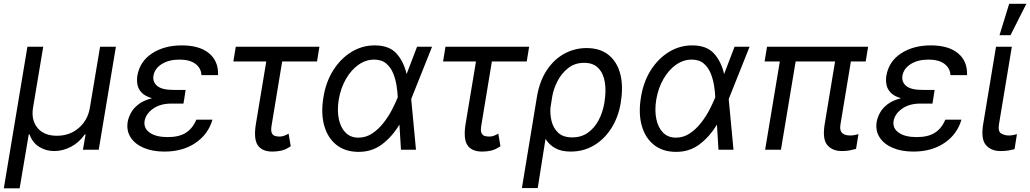

<svg xmlns="http://www.w3.org/2000/svg" viewBox="-23 -793 5456 1017"><path d="M-2.8 204.5 122.2 -545.5H206L152 -223Q141.3 -157 175.8 -115.4Q210.2 -73.9 278.4 -73.9Q346.6 -73.9 394.5 -115.4Q442.5 -157 453.1 -223L507.1 -545.5H590.9L500 0H416.2L430.4 -81H426.1Q396.3 -38.4 353.2 -15.6Q310 7.1 264.2 7.1Q219.5 7.1 183.9 -15.6Q148.4 -38.4 133.5 -81H129.3L81 204.5Z M951.7 -261.4H951.3L948.9 -244.3H883.5Q826.3 -244.3 788 -217.3Q749.6 -190.3 742.9 -152Q736.9 -113.6 770.2 -90.2Q803.6 -66.8 865.1 -66.8Q925.1 -66.8 961.1 -89.5Q997.2 -112.2 1017 -159.1H1102.3Q1080.3 -82.4 1012.8 -36.2Q945.3 9.9 848 9.9Q784.8 9.9 738.3 -9.9Q691.8 -29.8 668.9 -65.3Q646 -100.9 653.4 -147.7Q657.3 -170.1 670.3 -194.6Q683.2 -219.1 710 -240.1Q736.9 -261 782 -272.7Q743.6 -284.1 726 -303.8Q708.5 -323.5 704.7 -346.8Q701 -370 704.5 -392Q717.7 -467.7 782.3 -510.1Q846.9 -552.6 940.3 -552.6Q1033.4 -552.6 1084 -511Q1134.6 -469.5 1132.1 -394.9H1044Q1042.3 -432.2 1012.3 -454.7Q982.2 -477.3 927.6 -477.3Q871.4 -477.3 834 -453.8Q796.5 -430.4 789.8 -392Q784.8 -358 810.2 -337.4Q835.6 -316.8 894.9 -316.8H960.2Z M1669 -545.5 1656.2 -467.3H1471.6L1416.2 -132.1Q1410.5 -100.9 1416.9 -87.9Q1423.3 -74.9 1435.4 -72.3Q1447.4 -69.6 1458.8 -69.6Q1471.6 -69.6 1484.4 -74.8Q1497.2 -79.9 1505.7 -85.2L1517 -18.5Q1490.4 -0.4 1467.2 4.8Q1443.9 9.9 1420.5 9.9Q1365.1 9.9 1342.3 -23.8Q1319.6 -57.5 1332.4 -136.4L1387.4 -467.3H1213.1L1225.9 -545.5Z M1873.6 11.4Q1804 10.7 1758 -26.5Q1712 -63.6 1694.1 -128.7Q1676.1 -193.9 1690.3 -278.4Q1703.1 -358.7 1742 -420.5Q1780.9 -482.2 1837.9 -517.4Q1894.9 -552.6 1961.6 -552.6Q2038.4 -552.6 2077.1 -509.6Q2115.8 -466.6 2130.7 -400.6L2186.1 -545.5H2265.6L2156.2 -271.3L2155.2 -267.4L2180.4 0H2100.9L2092.7 -133.2Q2053.3 -67.8 1999.5 -27.7Q1945.7 12.4 1873.6 11.4ZM2083.8 -278.1V-279.8Q2082.7 -304.3 2077.8 -337.7Q2072.8 -371.1 2060.2 -403.1Q2047.6 -435 2023.3 -456.1Q1998.9 -477.3 1958.8 -477.3Q1914.8 -477.3 1876.1 -450.1Q1837.4 -422.9 1809.7 -375.2Q1782 -327.4 1771.3 -265.6Q1762.1 -208.1 1771.7 -162.5Q1781.2 -116.8 1807.5 -90.4Q1833.8 -63.9 1875 -63.9Q1915.5 -63.9 1948.9 -86.3Q1982.2 -108.7 2008.5 -142.4Q2034.8 -176.1 2053.3 -211.8Q2071.7 -247.5 2082.4 -274.1Z M2779.8 -545.5 2767 -467.3H2582.4L2527 -132.1Q2521.3 -100.9 2527.7 -87.9Q2534.1 -74.9 2546.2 -72.3Q2558.2 -69.6 2569.6 -69.6Q2582.4 -69.6 2595.2 -74.8Q2608 -79.9 2616.5 -85.2L2627.8 -18.5Q2601.2 -0.4 2577.9 4.8Q2554.7 9.9 2531.2 9.9Q2475.9 9.9 2453.1 -23.8Q2430.4 -57.5 2443.2 -136.4L2498.2 -467.3H2323.9L2336.6 -545.5Z M2741.5 203.1 2821 -279.8Q2835.2 -364.3 2873.8 -421.9Q2912.3 -479.4 2966.8 -508.9Q3021.3 -538.4 3083.8 -538.4Q3155.5 -538.4 3200.6 -502Q3245.7 -465.6 3262.4 -401.5Q3279.1 -337.4 3265.6 -254.3L3264.2 -244.3Q3251.4 -170.5 3214.8 -113.1Q3178.3 -55.8 3123.2 -22.9Q3068.2 9.9 3000 9.9Q2951 9.9 2918.9 -7.6Q2886.7 -25.2 2866.5 -57.2L2825.3 203.1ZM2892.8 -222.7Q2889.9 -188.9 2898.4 -152.3Q2907 -115.8 2932.9 -90.6Q2958.8 -65.3 3008.5 -65.3Q3056.1 -65.3 3090.9 -90Q3125.7 -114.7 3147.4 -155.4Q3169 -196 3177.6 -244.3L3179 -254.3Q3188.2 -309.7 3180.9 -356.5Q3173.7 -403.4 3146.8 -431.8Q3120 -460.2 3071 -460.2Q3021.3 -460.2 2985.8 -431.8Q2950.3 -403.4 2929.3 -361.9Q2908.4 -320.3 2902 -281.2Z M3555.4 11.4Q3485.8 10.7 3439.8 -26.5Q3393.8 -63.6 3375.9 -128.7Q3358 -193.9 3372.2 -278.4Q3384.9 -358.7 3423.8 -420.5Q3462.7 -482.2 3519.7 -517.4Q3576.7 -552.6 3643.5 -552.6Q3720.2 -552.6 3758.9 -509.6Q3797.6 -466.6 3812.5 -400.6L3867.9 -545.5H3947.4L3838.1 -271.3L3837 -267.4L3862.2 0H3782.7L3774.5 -133.2Q3735.1 -67.8 3681.3 -27.7Q3627.5 12.4 3555.4 11.4ZM3765.6 -278.1V-279.8Q3764.6 -304.3 3759.6 -337.7Q3754.6 -371.1 3742 -403.1Q3729.4 -435 3705.1 -456.1Q3680.8 -477.3 3640.6 -477.3Q3596.6 -477.3 3557.9 -450.1Q3519.2 -422.9 3491.5 -375.2Q3463.8 -327.4 3453.1 -265.6Q3443.9 -208.1 3453.5 -162.5Q3463.1 -116.8 3489.3 -90.4Q3515.6 -63.9 3556.8 -63.9Q3597.3 -63.9 3630.7 -86.3Q3664.1 -108.7 3690.3 -142.4Q3716.6 -176.1 3735.1 -211.8Q3753.6 -247.5 3764.2 -274.1Z M4575.3 -545.5 4562.5 -467.3H4484L4429 -134.9Q4424.7 -109.4 4432 -96.6Q4439.3 -83.8 4452.6 -79.5Q4465.9 -75.3 4480.1 -75.3Q4491.8 -75.3 4504.3 -77.8Q4516.7 -80.3 4524.1 -82.4L4511.4 -4.3Q4499.6 -1.1 4480.6 3Q4461.6 7.1 4436.1 7.1Q4386 7.1 4359.2 -24.5Q4332.4 -56.1 4345.2 -134.9L4400.2 -467.3H4191.4L4113.6 0H4029.8L4107.6 -467.3H4027L4039.8 -545.5Z M4919 -261.4H4918.7L4916.2 -244.3H4850.9Q4793.7 -244.3 4755.3 -217.3Q4717 -190.3 4710.2 -152Q4704.2 -113.6 4737.6 -90.2Q4771 -66.8 4832.4 -66.8Q4892.4 -66.8 4928.4 -89.5Q4964.5 -112.2 4984.4 -159.1H5069.6Q5047.6 -82.4 4980.1 -36.2Q4912.6 9.9 4815.3 9.9Q4752.1 9.9 4705.6 -9.9Q4659.1 -29.8 4636.2 -65.3Q4613.3 -100.9 4620.7 -147.7Q4624.6 -170.1 4637.6 -194.6Q4650.6 -219.1 4677.4 -240.1Q4704.2 -261 4749.3 -272.7Q4710.9 -284.1 4693.4 -303.8Q4675.8 -323.5 4672.1 -346.8Q4668.3 -370 4671.9 -392Q4685 -467.7 4749.6 -510.1Q4814.3 -552.6 4907.7 -552.6Q5000.7 -552.6 5051.3 -511Q5101.9 -469.5 5099.4 -394.9H5011.4Q5009.6 -432.2 4979.6 -454.7Q4949.6 -477.3 4894.9 -477.3Q4838.8 -477.3 4801.3 -453.8Q4763.8 -430.4 4757.1 -392Q4752.1 -358 4777.5 -337.4Q4802.9 -316.8 4862.2 -316.8H4927.6Z M5252.8 -545.5H5336.6L5268.5 -134.9Q5262.1 -96.6 5280.4 -85.9Q5298.7 -75.3 5321 -75.3Q5331.7 -75.3 5344.5 -77.8Q5357.2 -80.3 5363.6 -82.4L5350.9 -2.8Q5339.1 0.4 5320.8 3.7Q5302.6 7.1 5277 7.1Q5226.9 7.1 5199.4 -24.5Q5171.9 -56.1 5184.7 -134.9ZM5271.3 -606.5 5322.4 -772.7H5413.4L5329.5 -606.5Z"/></svg>

Font: Inter UI
Style: Italic
Weight: 400
Italic angle: -9.39999°
Designer: Rasmus Andersson
Foundry: rsms
Version: 3.2;8d6f07862